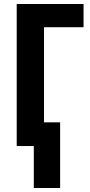

<svg xmlns="http://www.w3.org/2000/svg" viewBox="-20 -734 452 965"><path d="M399.9 -713.9V-597.2H201.2V-119.1H282.2V210.9H149.9V0H64V-713.9Z"/></svg>

Font: Open Sans Condensed
Style: Bold
Weight: 700
Width: 3
Designer: Monotype Design Team
Foundry: Monotype Imaging Inc.
Version: Version 3.003; ttfautohint (v1.8.4)